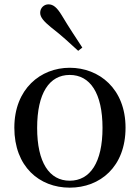

<svg xmlns="http://www.w3.org/2000/svg" viewBox="-20 -849 644 884"><path d="M301 15C441 15 558 -81 558 -261C558 -441 436 -537 301 -537C167 -537 46 -440 46 -261C46 -82 161 15 301 15ZM301 -17C207 -17 151 -101 151 -260C151 -420 207 -504 301 -504C395 -504 452 -420 452 -260C452 -101 395 -17 301 -17ZM359 -630C329 -676 298 -722 264 -779C242 -815 225 -829 203 -829C184 -829 165 -814 165 -790C165 -770 181 -751 214 -724C262 -687 301 -651 340 -615Z"/></svg>

Font: Source Han Serif SC Medium
Style: Regular
Weight: 500
Designer: Ryoko NISHIZUKA 西塚涼子 (kana & ideographs); Frank Grießhammer (Latin, Greek & Cyrillic); Wenlong ZHANG 张文龙 (bopomofo); San
Foundry: Adobe
Version: Version 2.003;hotconv 1.1.1;makeotfexe 2.6.0